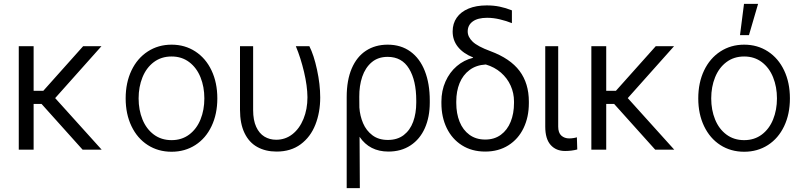

<svg xmlns="http://www.w3.org/2000/svg" viewBox="-20 -767 4113 984"><path d="M152.3 -301.8H202.1L406.2 -530.3H500L262.7 -264.2L501 0H403.3L192.9 -234.4H152.3V0H76.2V-530.3H152.3Z M624 -262.7Q624 -343.3 653.8 -405.8Q683.6 -468.3 737.3 -503.2Q791 -538.1 859.4 -538.1Q927.7 -538.1 981.2 -503.2Q1034.7 -468.3 1064.2 -405.8Q1093.8 -343.3 1093.8 -262.7Q1093.8 -182.6 1064.2 -120.4Q1034.7 -58.1 981.2 -23.7Q927.7 10.7 859.4 10.7Q790.5 10.7 737.1 -23.7Q683.6 -58.1 653.8 -120.4Q624 -182.6 624 -262.7ZM1027.3 -262.7Q1027.3 -321.8 1007.6 -370.8Q987.8 -419.9 949.7 -448.7Q911.6 -477.5 859.4 -477.5Q806.6 -477.5 768.3 -448.7Q730 -419.9 710.2 -370.8Q690.4 -321.8 690.4 -262.7Q690.4 -203.6 710.2 -154.8Q730 -106 768.3 -77.4Q806.6 -48.8 859.4 -48.8Q911.6 -48.8 949.7 -77.4Q987.8 -106 1007.6 -154.8Q1027.3 -203.6 1027.3 -262.7Z M1277.3 -530.3V-203.1Q1277.3 -150.9 1293 -116.9Q1308.6 -83 1335.2 -66.9Q1361.8 -50.8 1395.5 -50.8Q1442.4 -50.8 1478.8 -79.3Q1515.1 -107.9 1535.4 -157.7Q1555.7 -207.5 1555.7 -268.6Q1555.2 -326.7 1538.1 -398.7Q1521 -470.7 1496.1 -530.3H1565.4Q1588.4 -485.4 1604.7 -409.9Q1621.1 -334.5 1621.1 -267.6Q1621.1 -190.9 1596.2 -127.9Q1571.3 -64.9 1521 -27.6Q1470.7 9.8 1397.5 9.8Q1340.8 9.8 1298.6 -13.7Q1256.3 -37.1 1233.2 -85.2Q1210 -133.3 1210 -204.1V-530.3Z M1966.8 -538.1Q2034.7 -538.1 2083.3 -502.9Q2131.8 -467.8 2157.2 -403.1Q2182.6 -338.4 2182.6 -252V-241.2Q2182.6 -167.5 2157.5 -110.6Q2132.3 -53.7 2084.2 -22Q2036.1 9.8 1970.7 9.8Q1874 9.8 1822.8 -65.9L1824.2 197.3H1756.8V-269.5Q1756.8 -356 1782.7 -416.3Q1808.6 -476.6 1856 -507.3Q1903.3 -538.1 1966.8 -538.1ZM1821.8 -215.8Q1824.7 -173.3 1840.8 -135.5Q1856.9 -97.7 1888.7 -73.7Q1920.4 -49.8 1967.8 -49.8Q2016.6 -49.8 2049.1 -74.7Q2081.5 -99.6 2097.4 -142.8Q2113.3 -186 2113.3 -241.2V-252Q2113.3 -354.5 2076.4 -415Q2039.6 -475.6 1966.8 -475.6Q1917.5 -475.6 1884.8 -447.8Q1852.1 -419.9 1836.4 -373.5Q1820.8 -327.1 1821.3 -270.5Z M2474.6 -739.3Q2510.3 -739.3 2541 -732.9Q2571.8 -726.6 2603.5 -713.9V-648.4Q2575.7 -659.7 2542.2 -667.7Q2508.8 -675.8 2476.6 -675.8Q2428.7 -675.8 2402.8 -657Q2377 -638.2 2377 -605.5Q2377 -578.1 2402.1 -553.7Q2427.2 -529.3 2493.2 -504.9Q2594.7 -467.3 2642.6 -403.6Q2690.4 -339.8 2690.4 -246.1V-238.3Q2690.4 -167 2663.3 -110.6Q2636.2 -54.2 2585.4 -22.2Q2534.7 9.8 2466.8 9.8Q2398.4 9.8 2347.7 -22.2Q2296.9 -54.2 2269.5 -110.6Q2242.2 -167 2242.2 -238.3V-246.1Q2242.2 -302.2 2263.2 -349.4Q2284.2 -396.5 2321 -428Q2357.9 -459.5 2404.3 -470.7V-472.7Q2353.5 -493.2 2326.7 -526.9Q2299.8 -560.5 2299.8 -605.5Q2299.8 -646.5 2320.8 -676.5Q2341.8 -706.5 2381.1 -722.9Q2420.4 -739.3 2474.6 -739.3ZM2466.8 -51.8Q2513.7 -51.8 2546.9 -76.2Q2580.1 -100.6 2597.2 -143.1Q2614.3 -185.5 2614.3 -239.3V-247.1Q2614.3 -289.6 2597.2 -327.9Q2580.1 -366.2 2547.4 -394.8Q2514.6 -423.3 2469.7 -436.5Q2420.4 -433.6 2386.5 -408.2Q2352.5 -382.8 2335.4 -341.1Q2318.4 -299.3 2318.4 -247.1V-239.3Q2318.4 -185.5 2335.4 -143.1Q2352.5 -100.6 2386 -76.2Q2419.4 -51.8 2466.8 -51.8Z M2840.8 -530.3V-118.2Q2840.8 -86.4 2856.9 -72Q2873 -57.6 2897.5 -57.6Q2908.7 -57.6 2920.4 -59.6Q2932.1 -61.5 2936.5 -63.5L2938.5 -1Q2909.7 6.8 2876 6.8Q2829.6 6.8 2802 -24.2Q2774.4 -55.2 2774.4 -118.2V-530.3Z M3086.9 -301.8H3136.7L3340.8 -530.3H3434.6L3197.3 -264.2L3435.5 0H3337.9L3127.4 -234.4H3086.9V0H3010.7V-530.3H3086.9Z M3558.6 -262.7Q3558.6 -343.3 3588.4 -405.8Q3618.2 -468.3 3671.9 -503.2Q3725.6 -538.1 3793.9 -538.1Q3862.3 -538.1 3915.8 -503.2Q3969.2 -468.3 3998.8 -405.8Q4028.3 -343.3 4028.3 -262.7Q4028.3 -182.6 3998.8 -120.4Q3969.2 -58.1 3915.8 -23.7Q3862.3 10.7 3793.9 10.7Q3725.1 10.7 3671.6 -23.7Q3618.2 -58.1 3588.4 -120.4Q3558.6 -182.6 3558.6 -262.7ZM3961.9 -262.7Q3961.9 -321.8 3942.1 -370.8Q3922.4 -419.9 3884.3 -448.7Q3846.2 -477.5 3793.9 -477.5Q3741.2 -477.5 3702.9 -448.7Q3664.6 -419.9 3644.8 -370.8Q3625 -321.8 3625 -262.7Q3625 -203.6 3644.8 -154.8Q3664.6 -106 3702.9 -77.4Q3741.2 -48.8 3793.9 -48.8Q3846.2 -48.8 3884.3 -77.4Q3922.4 -106 3942.1 -154.8Q3961.9 -203.6 3961.9 -262.7ZM3793 -747.1H3865.2L3818.4 -586.9H3772.5Z"/></svg>

Font: Pretendard Light
Style: Regular
Weight: 300
Designer: Base glyphs from Inter by Rasmus Andersson; Hangeul glyphs from Noto Sans CJK(Source Han Sans) by Jang Soo-young and Kan
Foundry: Kil Hyung-jin
Version: Version 1.309